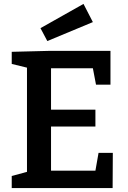

<svg xmlns="http://www.w3.org/2000/svg" viewBox="-20 -962 653 982"><path d="M468 -89 484 -180H557L556 0H40V-62L118 -83V-616L40 -635V-697L239 -702H545V-529H471L455 -613H241V-401H468V-315H241V-89ZM455 -849 222 -752 187 -818 407 -942Z"/></svg>

Font: Bitter Pro SemiBold
Style: Regular
Weight: 600
Designer: Sol Matas, and Bitter project Authors
Foundry: Sol Matas
Version: Version 1.010